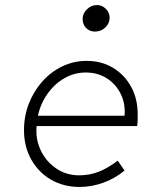

<svg xmlns="http://www.w3.org/2000/svg" viewBox="-20 -730 640 760"><path d="M295 10Q232 10 182.5 -18.5Q133 -47 104 -98Q75 -149 75 -215Q75 -271 94.5 -320.5Q114 -370 148 -408Q182 -446 227 -467.5Q272 -489 323 -489Q382 -489 427.5 -461.5Q473 -434 499 -386.5Q525 -339 525 -278Q525 -267 525 -256Q525 -245 523 -231H125Q120 -180 141 -135.5Q162 -91 202 -63.5Q242 -36 293 -36Q333 -36 369 -49.5Q405 -63 446 -94L473 -55Q436 -24 389.5 -7Q343 10 295 10ZM130 -272H473Q477 -320 457.5 -359Q438 -398 402 -420.5Q366 -443 320 -443Q274 -443 235 -420.5Q196 -398 168.5 -359.5Q141 -321 130 -272ZM356 -605Q335 -605 321 -619Q307 -633 307 -655Q307 -676 324 -693Q341 -710 364 -710Q384 -710 399 -695Q414 -680 414 -660Q414 -638 397 -621.5Q380 -605 356 -605Z"/></svg>

Font: Red Hat Mono
Style: Italic
Weight: 300
Italic angle: -12°
Monospace: yes
Designer: Pentagram, MCKL
Foundry: Pentagram, MCKL
Version: Version 1.023